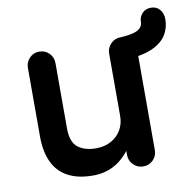

<svg xmlns="http://www.w3.org/2000/svg" viewBox="-74 -703 803 789"><g transform="rotate(-10 328.0 -309.0)"><path d="M253 10Q190 10 148 -12.5Q106 -35 85.5 -79Q65 -123 65 -186V-472Q65 -496 81.5 -513Q98 -530 122 -530Q147 -530 163.5 -513Q180 -496 180 -472V-200Q180 -142 208.5 -120Q237 -98 284 -98Q320 -98 347 -113Q374 -128 389 -153.5Q404 -179 404 -212V-472Q404 -496 421 -513Q438 -530 462 -530Q487 -530 503.5 -513Q520 -496 520 -472V-49Q520 -25 503.5 -8Q487 9 462 9Q438 9 421 -8Q404 -25 404 -49V-116L428 -102Q396 -46 352.5 -18Q309 10 253 10ZM464 -436V-530Q515 -533 535 -545Q555 -557 555 -577Q555 -598 569 -613Q583 -628 605 -628Q629 -628 642.5 -611.5Q656 -595 656 -571Q656 -535 637.5 -505.5Q619 -476 577 -457.5Q535 -439 464 -436Z"/></g></svg>

Font: National Park SemiBold
Style: Regular
Weight: 600
Designer: Andrea Herstowski, Ben Hoepner
Version: Version 1.009